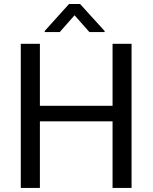

<svg xmlns="http://www.w3.org/2000/svg" viewBox="-20 -927 753 947"><path d="M176.8 -710.9V-405.3H535.2V-710.9H628.9V0H535.2V-328.6H176.8V0H82.5V-710.9ZM375 -907.2 496.1 -773.9V-769H420.9L347.7 -851.6L274.9 -769H200.7V-774.4L320.3 -907.2Z"/></svg>

Font: Vazirmatn FD
Style: Regular
Weight: 400
Designer: Saber Rastikerdar
Foundry: Saber Rastikerdar
Version: Version 33.001